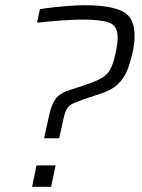

<svg xmlns="http://www.w3.org/2000/svg" viewBox="-20 -716 545 736"><path d="M149 -186 167 -268Q175 -305 186 -325.5Q197 -346 215 -356.5Q233 -367 260 -375L303 -389Q345 -403 368.5 -416Q392 -429 404 -452.5Q416 -476 425 -521Q431 -551 431 -572Q431 -618 398 -629.5Q365 -641 296 -641Q265 -641 216 -637.5Q167 -634 122 -629L133 -681Q158 -685 190 -688.5Q222 -692 253 -694Q284 -696 305 -696Q402 -696 449 -673Q496 -650 496 -579Q496 -558 491 -527Q482 -483 469 -449.5Q456 -416 431 -392.5Q406 -369 360 -355L315 -340Q279 -328 261.5 -320Q244 -312 236.5 -299Q229 -286 223 -259L207 -186ZM103 0 120 -82H193L176 0Z"/></svg>

Font: Saira Light
Style: Italic
Weight: 300
Italic angle: -12°
Designer: Hector Gatti with collaboration of the Omnibus-Type team
Foundry: Omnibus-Type
Version: Version 1.100; ttfautohint (v1.8.3)